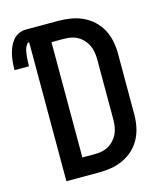

<svg xmlns="http://www.w3.org/2000/svg" viewBox="-150 -817 761 899"><g transform="rotate(-15 230.0 -367.5)"><path d="M60 0V-674Q53 -674 48.5 -667.5Q44 -661 41 -654Q38 -647 36.5 -639.5Q35 -632 34 -624.5Q33 -617 32 -609.5Q31 -602 31 -595Q31 -588 30.5 -580.5Q30 -573 30 -565H-40Q-40 -583 -38.5 -601.5Q-37 -620 -33 -638Q-29 -656 -22 -673Q-15 -690 -3.5 -704.5Q8 -719 25 -727Q42 -735 60 -735H219Q249 -735 279 -730Q309 -725 336.5 -712Q364 -699 386 -678.5Q408 -658 422 -631.5Q436 -605 442 -575Q448 -545 448 -515V-220Q448 -190 442 -160Q436 -130 422 -103.5Q408 -77 386 -56.5Q364 -36 336.5 -23Q309 -10 279 -5Q249 0 219 0ZM161 -88H219Q237 -88 254 -91Q271 -94 286.5 -102.5Q302 -111 314 -124Q326 -137 333.5 -152.5Q341 -168 344 -185.5Q347 -203 347 -220V-515Q347 -532 344 -549.5Q341 -567 333.5 -582.5Q326 -598 314 -611Q302 -624 286.5 -632.5Q271 -641 254 -644Q237 -647 219 -647H161Z"/></g></svg>

Font: Iosevka Custom Semibold
Style: Regular
Weight: 600
Designer: Belleve Invis
Foundry: Belleve Invis
Version: Version 27.0.2; ttfautohint (v1.8.4)